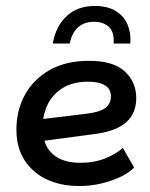

<svg xmlns="http://www.w3.org/2000/svg" viewBox="-20 -613 503 644"><path d="M247 11Q150 11 92.5 -40.5Q35 -92 35 -178Q35 -242 63 -294Q91 -346 145.5 -377.5Q200 -409 279 -409Q360 -409 398.5 -373.5Q437 -338 437 -284Q437 -234 404.5 -204Q372 -174 302 -164L129 -141Q136 -115 156 -97Q188 -67 250 -67Q297 -67 333.5 -82Q370 -97 392 -117L430 -51Q411 -32 381.5 -18.5Q352 -5 317 3Q282 11 247 11ZM125 -214 266 -231Q312 -236 332 -250Q352 -264 352 -290Q352 -314 332.5 -326.5Q313 -339 275 -339Q225 -339 191.5 -318.5Q158 -298 141 -265Q129 -241 125 -214ZM157 -467Q167 -525 203.5 -559Q240 -593 298 -593Q341 -593 368.5 -576Q396 -559 408 -530Q420 -501 417 -467H361Q364 -505 345.5 -522.5Q327 -540 295 -540Q263 -540 242 -521.5Q221 -503 214 -467Z"/></svg>

Font: Rokkitt SemiBold Medium
Style: Italic
Weight: 500
Italic angle: -9°
Version: Version 3.103